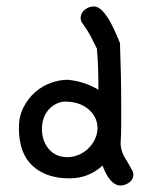

<svg xmlns="http://www.w3.org/2000/svg" viewBox="-20 -569 464 601"><path d="M240.2 -493.2Q232.4 -502 232.4 -512.7Q232.4 -528.3 245.6 -538.6Q258.8 -548.8 273.4 -548.8Q288.1 -548.8 301.8 -533.7Q315.4 -518.6 326.2 -498.5Q336.9 -478.5 344.7 -460Q352.5 -441.4 355.5 -434.6Q357.4 -383.8 358.4 -336.4Q359.4 -289.1 359.4 -243.2Q359.4 -210.9 359.4 -180.2Q359.4 -149.4 357.4 -118.2Q359.4 -93.8 371.6 -74.2Q383.8 -54.7 394.5 -34.2Q397.5 -28.3 397.5 -22.5Q397.5 -6.8 384.3 2.4Q371.1 11.7 357.4 11.7Q324.2 11.7 300.8 -50.8Q257.8 -10.7 197.3 -10.7Q124 -10.7 81.5 -50.3Q39.1 -89.8 39.1 -168.9Q39.1 -205.1 53.7 -233.4Q68.4 -261.7 90.3 -280.8Q112.3 -299.8 139.2 -309.6Q166 -319.3 191.4 -319.3Q214.8 -317.4 240.2 -309.6Q265.6 -301.8 288.1 -288.1Q288.1 -321.3 287.1 -354Q286.1 -386.7 283.2 -417Q274.4 -435.5 264.6 -454.1Q254.9 -472.7 240.2 -493.2ZM285.2 -162.1V-169.9Q284.2 -204.1 256.3 -227.5Q228.5 -251 182.6 -251Q172.9 -251 160.6 -246.1Q148.4 -241.2 137.2 -231Q126 -220.7 118.7 -204.1Q111.3 -187.5 111.3 -165Q111.3 -127.9 132.8 -102.5Q154.3 -77.1 191.4 -77.1Q208 -77.1 224.1 -83.5Q240.2 -89.8 253.4 -101.6Q266.6 -113.3 274.9 -128.9Q283.2 -144.5 285.2 -162.1Z"/></svg>

Font: Gamja Flower
Style: Regular
Weight: 400
Designer: YoonDesign Inc.
Foundry: YoonDesign Inc.
Version: Version 3.00;build 20171102